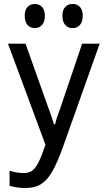

<svg xmlns="http://www.w3.org/2000/svg" viewBox="-20 -933 540 963"><path d="M28 -1V-77Q64 -65 99 -65Q125 -65 141.5 -77Q158 -89 173 -118.5Q188 -148 208 -207L20 -714H108L219 -402Q242 -340 251 -309H256Q261 -332 275 -370Q278 -376 285 -398L392 -714H480L298 -202Q269 -120 243.5 -75Q218 -30 186.5 -10Q155 10 107 10Q66 10 28 -1ZM104 -854Q104 -883 118 -898Q132 -913 155 -913Q177 -913 191 -898Q205 -883 205 -854Q205 -824 191 -808Q177 -792 155 -792Q132 -792 118 -808Q104 -824 104 -854ZM293 -854Q293 -883 307 -898Q321 -913 344 -913Q367 -913 381 -898Q395 -883 395 -854Q395 -824 381 -808Q367 -792 344 -792Q321 -792 307 -808Q293 -824 293 -854Z"/></svg>

Font: Noto Sans Mono UI Cond
Style: Regular
Weight: 400
Width: 3
Monospace: yes
Designer: Monotype Design team
Foundry: Monotype Imaging Inc.
Version: Version 1.000